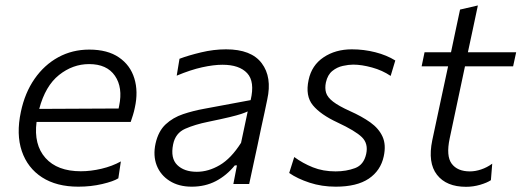

<svg xmlns="http://www.w3.org/2000/svg" viewBox="-20 -692 1961 722"><path d="M274.5 10Q192.5 10 138 -25.2Q83.5 -60.5 62 -123.8Q40.5 -187 58.5 -271.5Q73.5 -343 110 -395.5Q146.5 -448 199.2 -476.8Q252 -505.5 315.5 -505.5Q384.5 -505.5 427.2 -476.2Q470 -447 485.2 -397.2Q500.5 -347.5 487 -287Q484.5 -274 480 -259.5Q475.5 -245 471.5 -233.5H117.5Q106.5 -148 151 -98Q195.5 -48 284 -48Q321.5 -48 361.8 -57.5Q402 -67 434.5 -85L425 -21.5Q407 -10 364.5 0Q322 10 274.5 10ZM315 -451Q253.5 -451 202 -410Q150.5 -369 127.5 -282.5L426 -284Q427 -289.5 428 -294Q442.5 -363 412.2 -407Q382 -451 315 -451Z M701 10Q652 10 617.8 -11.8Q583.5 -33.5 569.2 -70.2Q555 -107 565 -152.5Q575.5 -199 603 -224.5Q630.5 -250 668.5 -262.8Q706.5 -275.5 748 -283L922.5 -315.5Q939 -385 909.5 -416.8Q880 -448.5 816.5 -448.5Q783.5 -448.5 740.2 -439Q697 -429.5 644.5 -407.5L655 -471Q688 -483.5 735.8 -495Q783.5 -506.5 830 -506.5Q925 -506.5 964.2 -454.2Q1003.5 -402 985 -318Q980.5 -295.5 974.8 -269.2Q969 -243 962 -210.5L948.5 -146Q941.5 -114 933.8 -78Q926 -42 917 0H857.5L871 -70H863Q832 -32 791.8 -11Q751.5 10 701 10ZM720 -46Q763.5 -46 806.2 -71Q849 -96 886.5 -155L911.5 -273Q902 -268.5 887 -263.5Q872 -258.5 843 -251.5Q814 -244.5 763 -234Q713.5 -224 676.5 -207.8Q639.5 -191.5 631 -149Q620.5 -97 646.5 -71.5Q672.5 -46 720 -46Z M1242.5 10Q1190 10 1144.2 -5Q1098.5 -20 1067.5 -41.5L1086.5 -101.5Q1118.5 -78 1156.5 -62.8Q1194.5 -47.5 1242 -47.5Q1282 -47.5 1315 -59.8Q1348 -72 1357 -113Q1365.5 -152 1341 -176Q1316.5 -200 1249 -231.5Q1185.5 -261 1156.5 -296.2Q1127.5 -331.5 1140.5 -391.5Q1152 -446.5 1196.8 -476.5Q1241.5 -506.5 1303 -506.5Q1348.5 -506.5 1391.5 -495.5Q1434.5 -484.5 1466.5 -464.5L1449 -406.5Q1418 -427.5 1379 -438.2Q1340 -449 1308 -449Q1291 -449 1269.2 -444.2Q1247.5 -439.5 1229.8 -425.2Q1212 -411 1205.5 -382Q1201 -360.5 1206.2 -343.2Q1211.5 -326 1232.5 -309.8Q1253.5 -293.5 1295.5 -274.5Q1340.5 -254.5 1372.5 -231.8Q1404.5 -209 1418.5 -178.2Q1432.5 -147.5 1423 -104Q1411.5 -50.5 1366.8 -20.2Q1322 10 1242.5 10Z M1732.5 10.5Q1658.5 10.5 1623.2 -34.8Q1588 -80 1605.5 -164.5Q1622.5 -245 1637.5 -314.5Q1652.5 -384 1665 -442.5H1565.5L1576.5 -495.5H1676Q1685 -538 1693 -576.2Q1701 -614.5 1710 -656L1777 -671.5Q1766.5 -622 1758.2 -582.8Q1750 -543.5 1739.5 -495.5H1921L1909.5 -442.5H1728.5L1671 -171.5Q1657 -105.5 1678.5 -76.5Q1700 -47.5 1747 -47.5Q1767.5 -47.5 1789.2 -54.8Q1811 -62 1831 -76.5L1826 -14.5Q1812 -5 1785.8 2.8Q1759.5 10.5 1732.5 10.5Z"/></svg>

Font: Commissioner Light
Style: Italic
Weight: 300
Italic angle: -12°
Designer: Kostas Bartsokas
Foundry: Kostas Bartsokas
Version: Version 1.000; ttfautohint (v1.8.3)